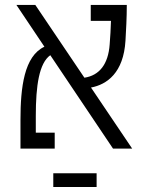

<svg xmlns="http://www.w3.org/2000/svg" viewBox="-20 -606 626 783"><path d="M440.9 0H519L351.1 -249C416.5 -261.2 483.9 -309.6 491.7 -439.9C494.1 -481 497.1 -534.2 497.1 -585.9H350.1V-521H432.6C431.6 -488.3 429.7 -455.1 427.2 -424.3C421.4 -344.7 385.7 -298.3 324.2 -289.1L124 -585.9H46.9L161.1 -415.5C78.6 -377 63.5 -250 63.5 -117.7V0H203.1V-64.9H126V-133.3C126 -256.8 139.6 -348.6 185.1 -380.9ZM374 100.6H197.3V156.7H374Z"/></svg>

Font: Cascadia Code Light
Style: Regular
Weight: 300
Monospace: yes
Designer: Aaron Bell
Foundry: Saja Typeworks
Version: Version 2404.023